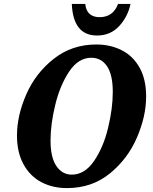

<svg xmlns="http://www.w3.org/2000/svg" viewBox="-20 -953 782 984"><path d="M67 -258Q67 -361 115 -470Q163 -579 256 -652Q349 -725 474 -725Q545 -725 603 -696Q661 -667 695 -607Q729 -547 729 -458Q729 -358 682 -248.5Q635 -139 543 -64Q451 11 323 11Q249 11 191 -20Q133 -51 100 -112Q67 -173 67 -258ZM558 -482Q558 -570 528.5 -613.5Q499 -657 448 -657Q382 -657 335 -587Q288 -517 263.5 -417Q239 -317 239 -233Q239 -146 269 -102Q299 -58 348 -58Q414 -58 462 -128Q510 -198 534 -298Q558 -398 558 -482ZM348 -933H417Q420 -899 439 -882Q458 -865 490 -865Q560 -865 585 -933H649Q635 -867 590.5 -819Q546 -771 477 -771Q355 -771 348 -933Z"/></svg>

Font: Noto Serif NarrowExtraBold
Style: Italic
Weight: 800
Width: 4
Italic angle: -12°
Designer: Monotype Design Team
Foundry: Monotype Imaging Inc.
Version: Version 1.001